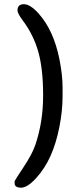

<svg xmlns="http://www.w3.org/2000/svg" viewBox="-20 -765 381 911"><path d="M276.9 -308.6Q276.9 -238.3 261.5 -161.1Q246.1 -84 219.7 -25.1Q193.4 33.7 151.9 79.6Q110.4 125.5 79.8 125.5Q49.3 125.5 49.3 104V96.2Q49.3 91.8 90.8 29.5Q132.3 -32.7 147.5 -77.1Q184.6 -185.5 184.6 -312Q184.6 -438.5 161.6 -519.5Q138.7 -600.6 87.9 -668Q63 -701.7 63 -715.3Q63 -745.1 93 -745.1Q123 -745.1 162.1 -702.1Q234.9 -621.1 262.2 -482.9Q276.9 -407.7 276.9 -350.6Z"/></svg>

Font: Averia Sans Libre
Style: Regular
Weight: 400
Version: Version 1.002